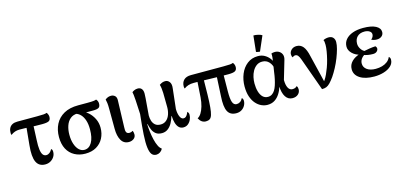

<svg xmlns="http://www.w3.org/2000/svg" viewBox="-79 -1313 4396 2094"><g transform="rotate(-15 2118.5 -266.0)"><path d="M281 14Q210 14 182 -45.5Q154 -105 167 -232L189 -459H266L258 -269Q254 -199 260 -158Q266 -117 280.5 -99Q295 -81 318 -81Q338 -81 355.5 -94.5Q373 -108 384 -131Q392 -128 395.5 -119Q399 -110 399 -97Q399 -67 383.5 -42Q368 -17 341.5 -1.5Q315 14 281 14ZM7 -392Q3 -403 3 -416Q3 -447 14.5 -469.5Q26 -492 49 -504Q72 -516 106 -516H329Q381 -516 404 -518Q427 -520 439 -526Q446 -519 452 -504.5Q458 -490 458 -477Q458 -442 437 -430.5Q416 -419 360 -419Q284 -419 222 -422.5Q160 -426 106 -426Q78 -426 54.5 -418Q31 -410 7 -392Z M735 14Q667 14 613.5 -15Q560 -44 530.5 -99.5Q501 -155 501 -235Q501 -316 533.5 -379.5Q566 -443 631 -479.5Q696 -516 793 -516H897Q945 -516 966 -518.5Q987 -521 998 -526Q1006 -518 1012 -505.5Q1018 -493 1018 -477Q1018 -442 999.5 -430.5Q981 -419 935 -419H814L764 -432Q714 -432 681 -404.5Q648 -377 632.5 -331Q617 -285 617 -230Q617 -170 632.5 -124.5Q648 -79 674.5 -54Q701 -29 735 -29Q787 -29 818.5 -82Q850 -135 850 -231Q850 -290 836 -332Q822 -374 798 -399.5Q774 -425 744 -433L807 -440Q848 -430 884 -398Q920 -366 943 -319.5Q966 -273 966 -218Q966 -152 938.5 -99.5Q911 -47 859.5 -16.5Q808 14 735 14Z M1226 14Q1167 14 1139 -36Q1111 -86 1111 -166L1110 -391Q1110 -432 1107 -456.5Q1104 -481 1099 -500Q1118 -514 1133 -519Q1148 -524 1166 -524Q1191 -524 1210 -506.5Q1229 -489 1225 -444L1216 -155Q1213 -117 1222 -99Q1231 -81 1257 -81Q1266 -81 1275.5 -84Q1285 -87 1293 -94Q1299 -87 1301.5 -74.5Q1304 -62 1304 -52Q1304 -21 1280.5 -3.5Q1257 14 1226 14Z M1479 225Q1446 225 1427.5 201.5Q1409 178 1402 124Q1395 70 1400.5 -22Q1406 -114 1421 -250L1413 -405Q1410 -448 1407.5 -468.5Q1405 -489 1402 -501Q1411 -509 1428.5 -517Q1446 -525 1468 -525Q1495 -525 1510.5 -506.5Q1526 -488 1526 -453Q1526 -432 1523.5 -400.5Q1521 -369 1518 -333.5Q1515 -298 1512.5 -265Q1510 -232 1508 -208Q1508 -177 1517 -148Q1526 -119 1548 -100Q1570 -81 1610 -81Q1647 -81 1673.5 -103.5Q1700 -126 1713 -164Q1726 -202 1726 -245Q1726 -347 1724 -407Q1722 -467 1711 -501Q1731 -515 1746 -520Q1761 -525 1778 -525Q1806 -525 1825 -500Q1844 -475 1837 -426L1812 -201Q1812 -178 1815.5 -157Q1819 -136 1826 -118.5Q1833 -101 1843.5 -91Q1854 -81 1868 -81Q1885 -81 1896 -92Q1907 -103 1914 -117Q1921 -131 1924 -139Q1930 -134 1935 -126Q1940 -118 1940 -101Q1940 -76 1928 -49Q1916 -22 1894 -4Q1872 14 1840 14Q1811 14 1791 -5Q1771 -24 1760.5 -59Q1750 -94 1748 -140H1745Q1734 -100 1714.5 -64.5Q1695 -29 1666 -7.5Q1637 14 1599 14Q1555 14 1529.5 -6.5Q1504 -27 1491 -58.5Q1478 -90 1471 -123H1467Q1468 -82 1474 -34.5Q1480 13 1490.5 57Q1501 101 1516 131Q1525 151 1536 162Q1547 173 1552 177Q1540 200 1520 212.5Q1500 225 1479 225Z M2438 14Q2369 14 2342 -38.5Q2315 -91 2323 -208L2336 -459H2411L2409 -242Q2408 -155 2421.5 -118Q2435 -81 2467 -81Q2489 -81 2507 -93Q2525 -105 2537 -130Q2544 -126 2548 -116.5Q2552 -107 2552 -97Q2552 -69 2538 -43.5Q2524 -18 2498.5 -2Q2473 14 2438 14ZM2095 14Q2043 14 2015 -42Q2038 -53 2056.5 -82Q2075 -111 2088 -155.5Q2101 -200 2105 -254L2119 -467H2189L2186 -263Q2184 -177 2179 -122.5Q2174 -68 2164.5 -38Q2155 -8 2138 3Q2121 14 2095 14ZM1963 -392Q1958 -403 1958 -416Q1958 -462 1985.5 -489Q2013 -516 2066 -516H2432Q2485 -516 2507.5 -518Q2530 -520 2542 -526Q2550 -519 2555.5 -504.5Q2561 -490 2561 -476Q2561 -444 2540 -431.5Q2519 -419 2463 -419Q2412 -419 2357.5 -420Q2303 -421 2250.5 -422.5Q2198 -424 2152.5 -425Q2107 -426 2074 -426Q2039 -426 2013 -418Q1987 -410 1963 -392Z M2791 14Q2756 14 2722 -1.5Q2688 -17 2660 -49Q2632 -81 2615.5 -129.5Q2599 -178 2599 -244Q2599 -318 2625.5 -383Q2652 -448 2703 -487.5Q2754 -527 2824 -527Q2866 -527 2898 -509Q2930 -491 2951.5 -463.5Q2973 -436 2982 -404L2966 -345Q2961 -391 2931 -424Q2901 -457 2854 -457Q2816 -457 2789 -437Q2762 -417 2744.5 -385.5Q2727 -354 2719.5 -318Q2712 -282 2712 -248Q2712 -197 2724 -156Q2736 -115 2759.5 -92Q2783 -69 2818 -69Q2843 -69 2862.5 -81.5Q2882 -94 2896 -116Q2910 -138 2920 -168.5Q2930 -199 2938 -235.5Q2946 -272 2951 -313L2968 -421Q2973 -450 2975 -475Q2977 -500 2975 -516Q2981 -519 2992.5 -521Q3004 -523 3014 -523Q3044 -523 3065.5 -508.5Q3087 -494 3095.5 -469Q3104 -444 3093 -409L3032 -202Q3032 -145 3049 -113Q3066 -81 3097 -81Q3114 -81 3126.5 -86Q3139 -91 3150 -102Q3161 -86 3161 -63Q3161 -29 3136.5 -7.5Q3112 14 3073 14Q3024 14 2995.5 -29.5Q2967 -73 2964 -157L2969 -155Q2955 -107 2931 -68.5Q2907 -30 2872.5 -8Q2838 14 2791 14ZM2860 -568Q2850 -569 2837 -571Q2824 -573 2817 -577L2836 -757Q2860 -758 2889 -751Q2918 -744 2932 -734Z M3408 2 3275 -368Q3263 -401 3250.5 -415.5Q3238 -430 3221 -430Q3212 -430 3203.5 -426Q3195 -422 3188 -416Q3183 -423 3180.5 -431.5Q3178 -440 3178 -452Q3178 -480 3201 -502Q3224 -524 3260 -524Q3305 -524 3333.5 -489.5Q3362 -455 3379 -376L3459 -46L3432 -53Q3446 -66 3460.5 -87.5Q3475 -109 3489.5 -140Q3504 -171 3518 -209Q3533 -249 3544.5 -294.5Q3556 -340 3563 -382.5Q3570 -425 3570 -454Q3570 -475 3568 -489Q3566 -503 3561 -510Q3573 -517 3589.5 -521Q3606 -525 3623 -525Q3655 -525 3672.5 -505.5Q3690 -486 3690 -455Q3690 -423 3678 -378Q3666 -333 3646 -282Q3626 -231 3600.5 -183Q3575 -135 3549 -97Q3521 -58 3500 -36.5Q3479 -15 3458.5 -6.5Q3438 2 3408 2Z M3996 17Q3894 17 3835 -21Q3776 -59 3776 -123Q3776 -174 3812.5 -210.5Q3849 -247 3910 -264L3912 -252Q3856 -264 3820.5 -299Q3785 -334 3785 -375Q3785 -422 3813.5 -456Q3842 -490 3893 -508.5Q3944 -527 4012 -527Q4104 -527 4153.5 -501Q4203 -475 4203 -431Q4203 -402 4181.5 -384Q4160 -366 4126 -366Q4107 -366 4090.5 -370.5Q4074 -375 4065 -381Q4080 -392 4087 -406.5Q4094 -421 4094 -434Q4094 -457 4071.5 -471Q4049 -485 4016 -485Q3964 -485 3934.5 -456Q3905 -427 3905 -376Q3905 -347 3923 -318Q3941 -289 3973 -275L3972 -249Q3941 -240 3919.5 -213.5Q3898 -187 3898 -155Q3898 -112 3934.5 -86Q3971 -60 4032 -60Q4071 -60 4104.5 -69.5Q4138 -79 4163.5 -98.5Q4189 -118 4202 -149Q4210 -143 4214 -134.5Q4218 -126 4218 -116Q4218 -74 4186.5 -44Q4155 -14 4104 1.5Q4053 17 3996 17ZM4045 -224Q4016 -224 3989 -228.5Q3962 -233 3938 -242L3954 -279Q3986 -286 4020 -291.5Q4054 -297 4091 -299Q4104 -286 4104 -272Q4104 -253 4088.5 -238.5Q4073 -224 4045 -224Z"/></g></svg>

Font: Arima SemiBold
Style: Regular
Weight: 600
Designer: Joana Correia and Natanael Gama
Foundry: NDISCOVER
Version: Version 1.101;gftools[0.9.23]